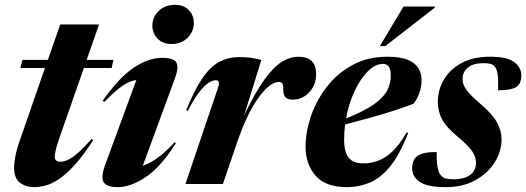

<svg xmlns="http://www.w3.org/2000/svg" viewBox="-20 -759 2170 792"><path d="M228 -198.5Q214 -158.5 210 -140.2Q206 -122 206 -112.5Q206 -92 229.5 -92Q242.5 -92 259 -99Q275.5 -106 299.2 -126.2Q323 -146.5 357.5 -186L364.5 -181Q322.5 -116 287 -77.2Q251.5 -38.5 221.5 -19Q191.5 0.5 166 6.8Q140.5 13 119 13Q87 13 62.5 -5Q38 -23 38 -69Q38 -84 43 -113Q48 -142 67 -195L165.5 -478.5H64L72.5 -512H177.5L228.5 -658H388.5L337.5 -512H448L440.5 -478.5H326Z M608.5 -653.5Q608.5 -688 634.2 -713.5Q660 -739 702 -739Q738 -739 758.8 -717.5Q779.5 -696 779.5 -664.5Q779.5 -629.5 754 -603.5Q728.5 -577.5 687 -577.5Q651 -577.5 629.8 -599.8Q608.5 -622 608.5 -653.5ZM414 -79.5 542.5 -429Q515.5 -425.5 486 -405.5Q456.5 -385.5 410 -338.5L403.5 -343Q470 -438.5 531.2 -479.5Q592.5 -520.5 648.5 -520.5Q697.5 -520.5 707.8 -500.5Q718 -480.5 702 -437L569 -75Q594 -83 626.2 -105Q658.5 -127 700 -172L705.5 -168.5Q644 -70.5 581.5 -28.8Q519 13 466.5 13Q419 13 407.2 -8.2Q395.5 -29.5 414 -79.5Z M880 -399.5Q884.5 -412 882.5 -420Q880.5 -428 870.5 -428Q858.5 -428 842.5 -418.8Q826.5 -409.5 804.5 -382.5Q782.5 -355.5 754 -301L748 -304Q782 -388.5 814.8 -436.2Q847.5 -484 884.5 -503.8Q921.5 -523.5 968 -523.5Q996.5 -523.5 1014.8 -520.8Q1033 -518 1058 -511.5L987 -283Q1033.5 -380 1072 -432.5Q1110.5 -485 1144.2 -505Q1178 -525 1210.5 -525Q1284 -525 1284 -454Q1284 -408.5 1255.5 -378.2Q1227 -348 1188 -348Q1166.5 -348 1157.5 -357.8Q1148.5 -367.5 1148.5 -387.5Q1149 -407.5 1144.8 -414.2Q1140.5 -421 1130 -421Q1094 -421 1046.2 -355.8Q998.5 -290.5 956 -165.5L899.5 0H745Z M1664 -211.5Q1628.5 -119.5 1588 -71Q1547.5 -22.5 1503.2 -4.8Q1459 13 1411.5 13Q1323.5 13 1282 -34Q1240.5 -81 1240.5 -154Q1240.5 -214 1262.5 -279Q1284.5 -344 1327.2 -399.8Q1370 -455.5 1433 -490.2Q1496 -525 1578 -525Q1633 -525 1663.8 -511.5Q1694.5 -498 1706.8 -476.2Q1719 -454.5 1719 -430.5Q1719 -375.5 1686.5 -331.5Q1655.5 -319 1609.2 -304Q1563 -289 1509.5 -274Q1456 -259 1403.5 -245.5Q1399.5 -213.5 1399.5 -182.5Q1399.5 -131.5 1418.5 -108.2Q1437.5 -85 1478.5 -85Q1507.5 -85 1537 -95Q1566.5 -105 1596.5 -132.2Q1626.5 -159.5 1657 -212ZM1560 -495.5Q1528 -495.5 1497.2 -464.8Q1466.5 -434 1442.5 -382.8Q1418.5 -331.5 1407.5 -270.5Q1482.5 -300.5 1522.2 -328.5Q1562 -356.5 1577 -385.5Q1592 -414.5 1592 -447.5Q1592 -495.5 1560 -495.5ZM1547 -569 1644.5 -732H1774L1773.5 -727.5L1569.5 -569Z M1781 -132Q1780 -60.5 1796.5 -38.5Q1804.5 -27 1817.2 -23.2Q1830 -19.5 1848 -19.5Q1896.5 -19.5 1920 -37.8Q1943.5 -56 1943.5 -88Q1943.5 -110.5 1928.5 -133.8Q1913.5 -157 1867.5 -195.5Q1821 -234 1803.5 -267Q1786 -300 1786 -337.5Q1786 -389 1811.8 -431.8Q1837.5 -474.5 1885.5 -499.8Q1933.5 -525 2000 -525Q2072.5 -525 2101.5 -502.8Q2130.5 -480.5 2130.5 -447.5Q2130.5 -414.5 2110 -400.5Q2089.5 -386.5 2034.5 -386.5Q2036 -428.5 2033.2 -449.2Q2030.5 -470 2023.5 -481Q2016.5 -491.5 2004.8 -495Q1993 -498.5 1975 -498.5Q1932 -498.5 1910 -480.2Q1888 -462 1888 -433Q1888 -411 1903.5 -389Q1919 -367 1964.5 -328Q2010.5 -289 2029.8 -254.5Q2049 -220 2049 -185.5Q2049 -134.5 2020.5 -89.2Q1992 -44 1940.5 -15.5Q1889 13 1819.5 13Q1744.5 13 1712.2 -8.2Q1680 -29.5 1680 -64.5Q1680 -99.5 1702 -115.8Q1724 -132 1781 -132Z"/></svg>

Font: Newsreader Display
Style: Bold Italic
Weight: 700
Italic angle: -17°
Designer: Hugues Gentile
Foundry: Production Type
Version: Version 1.001